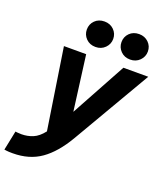

<svg xmlns="http://www.w3.org/2000/svg" viewBox="-216 -870 1012 1177"><g transform="rotate(20 290.0 -281.0)"><path d="M487 -591Q449 -591 425 -615.5Q401 -640 401 -674Q401 -709 425 -733Q449 -757 487 -757Q524 -757 548.5 -733Q573 -709 573 -674Q573 -640 548.5 -615.5Q524 -591 487 -591ZM261 -591Q223 -591 199 -615.5Q175 -640 175 -674Q175 -709 199 -733Q223 -757 261 -757Q298 -757 322.5 -733Q347 -709 347 -674Q347 -640 322.5 -615.5Q298 -591 261 -591ZM7 195Q-20 195 -34 193Q-48 191 -48 191L-22 64Q-22 64 -10.5 65.5Q1 67 17 67Q57 67 92 52.5Q127 38 159 -3L78 -530H223L270 -171L466 -530H628L331 -21Q267 88 191 141.5Q115 195 7 195Z"/></g></svg>

Font: Be Vietnam Pro
Style: Bold Italic
Weight: 700
Italic angle: -12°
Designer: Lam Bao, Tony Le, Vietanh Nguyen
Foundry: Yellow Type Foundry
Version: Version 1.002; ttfautohint (v1.8.3)